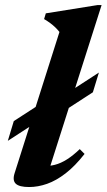

<svg xmlns="http://www.w3.org/2000/svg" viewBox="-20 -733 425 766"><path d="M35 -249.9 171.4 -338.2 228.3 -348.6 374.6 -443.5 350.5 -364.8 207.6 -272.1 151.8 -262.3 11.2 -171.1ZM217.2 -605.5Q208.9 -615.9 199.9 -624.5Q190.9 -633 180.3 -640.9Q169.8 -648.7 155.9 -656.9L162.8 -679.8L368.6 -712.7H385.3L170.2 -37.9L149.6 -71.3Q175.2 -69.3 199 -75.5Q222.9 -81.7 247.3 -97.2Q271.6 -112.6 298.2 -138.1L317.4 -118.9Q279.4 -70.4 241.8 -41.4Q204.2 -12.4 167.8 0.4Q131.4 13.2 96.3 13.2Q56.9 13.2 42.9 -0.1Q28.9 -13.4 38.5 -42.8Z"/></svg>

Font: Newsreader Text
Style: Italic
Weight: 400
Italic angle: -17°
Designer: Hugues Gentile
Foundry: Production Type
Version: Version 1.001